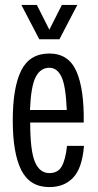

<svg xmlns="http://www.w3.org/2000/svg" viewBox="-20 -752 398 782"><path d="M32 -262Q32 -396 66.5 -465Q101 -534 181 -534Q259 -534 291 -462Q323 -390 321 -253H103Q103 -137 122.5 -92Q142 -47 181 -47Q216 -47 231.5 -74.5Q247 -102 253 -158H322Q315 -68 278.5 -29Q242 10 181 10Q102 10 67 -58.5Q32 -127 32 -262ZM252 -304Q248 -402 230.5 -439Q213 -476 181 -476Q145 -476 125.5 -438.5Q106 -401 102 -304ZM67 -732H130L181 -631L232 -732H295L222 -592H140Z"/></svg>

Font: Mona Sans Condensed
Style: Regular
Weight: 400
Width: 3
Designer: Deni Anggara
Foundry: GitHub
Version: Version 2.000